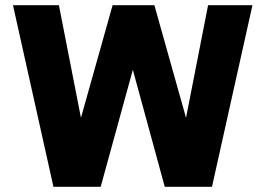

<svg xmlns="http://www.w3.org/2000/svg" viewBox="-20 -720 1023 740"><path d="M186 0 30 -700H207L292 -266L414 -700H575L697 -266L782 -700H953L797 0H615L492 -451L368 0Z"/></svg>

Font: Red Hat Text
Style: Bold
Weight: 700
Designer: Pentagram, MCKL
Foundry: MCKL
Version: Version 1.030